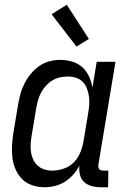

<svg xmlns="http://www.w3.org/2000/svg" viewBox="-20 -780 540 808"><path d="M168 8Q141 8 116.5 0Q92 -8 74.5 -25Q57 -42 46.5 -65Q36 -88 32.5 -113.5Q29 -139 30.5 -166Q32 -193 36 -219L56 -339Q60 -362 66 -384.5Q72 -407 83 -428.5Q94 -450 109.5 -469Q125 -488 145 -502Q165 -516 188 -522Q211 -528 234 -528Q260 -528 284.5 -520.5Q309 -513 326.5 -497Q344 -481 354.5 -458.5Q365 -436 369 -411L387 -520H466L394 -87Q393 -82 394 -77Q395 -72 397.5 -68.5Q400 -65 405 -63.5Q410 -62 415 -62H436L435 8H403Q384 8 365.5 3Q347 -2 334 -14Q321 -26 316.5 -45Q312 -64 314 -83Q304 -63 288.5 -45.5Q273 -28 253.5 -15.5Q234 -3 211.5 2.5Q189 8 168 8ZM200 -62Q223 -62 247.5 -70Q272 -78 289.5 -95.5Q307 -113 317 -136.5Q327 -160 331 -183L351 -303Q354 -321 355.5 -339Q357 -357 354.5 -374Q352 -391 346 -407Q340 -423 328.5 -435Q317 -447 300.5 -452.5Q284 -458 266 -458Q250 -458 233 -454.5Q216 -451 201 -442Q186 -433 174 -420Q162 -407 153.5 -391.5Q145 -376 140.5 -360Q136 -344 133 -328L113 -208Q110 -191 109 -173.5Q108 -156 110.5 -139.5Q113 -123 120 -108Q127 -93 139 -82.5Q151 -72 167 -67Q183 -62 200 -62ZM302 -584 197 -720 261 -760 354 -616Z"/></svg>

Font: Iosevka Term Curly
Style: Italic
Weight: 400
Italic angle: -9°
Designer: Belleve Invis
Foundry: Belleve Invis
Version: Version 32.3.0